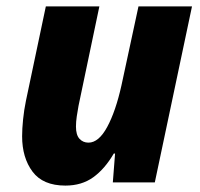

<svg xmlns="http://www.w3.org/2000/svg" viewBox="-20 -569 625 599"><path d="M184 10Q114 10 81.5 -33.5Q49 -77 49 -144Q49 -167 52 -196.5Q55 -226 61 -255L123 -549H290L225 -239Q222 -223 219.5 -206Q217 -189 217 -174Q217 -148 228 -136Q239 -124 256 -124Q288 -124 314.5 -173Q341 -222 359 -303L412 -549H579L463 0H332L339 -90H335Q307 -42 271 -16Q235 10 184 10Z"/></svg>

Font: Noto Sans Disp ExtBd
Style: Italic
Weight: 800
Italic angle: -12°
Designer: Monotype Design Team
Foundry: Monotype Imaging Inc.
Version: Version 2.000;GOOG;noto-source:20170915:90ef993387c0